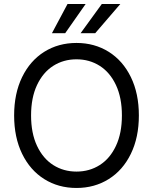

<svg xmlns="http://www.w3.org/2000/svg" viewBox="-20 -932 767 962"><path d="M363.3 9.8Q272.5 9.8 201.7 -34.7Q130.9 -79.1 90.8 -161.4Q50.8 -243.7 50.8 -353.5Q50.8 -463.4 90.8 -545.7Q130.9 -627.9 201.7 -672.4Q272.5 -716.8 363.3 -716.8Q453.6 -716.8 524.7 -672.4Q595.7 -627.9 635.7 -545.7Q675.8 -463.4 675.8 -353.5Q675.8 -243.7 635.7 -161.4Q595.7 -79.1 524.7 -34.7Q453.6 9.8 363.3 9.8ZM363.3 -634.8Q298.3 -634.8 246.8 -602.1Q195.3 -569.3 165.5 -505.9Q135.7 -442.4 135.7 -353.5Q135.7 -264.6 165.5 -201.2Q195.3 -137.7 246.8 -105Q298.3 -72.3 363.3 -72.3Q428.2 -72.3 479.7 -105Q531.2 -137.7 561 -201.2Q590.8 -264.6 590.8 -353.5Q590.8 -442.4 561 -505.9Q531.2 -569.3 479.7 -602.1Q428.2 -634.8 363.3 -634.8ZM490.2 -912.1H583L457 -765.6H383.8ZM318.4 -912.1H409.2L306.6 -765.6H240.2Z"/></svg>

Font: Pretendard
Style: Regular
Weight: 400
Designer: Base glyphs from Inter by Rasmus Andersson; Hangeul glyphs from Noto Sans CJK(Source Han Sans) by Jang Soo-young and Kan
Foundry: Kil Hyung-jin
Version: Version 1.309